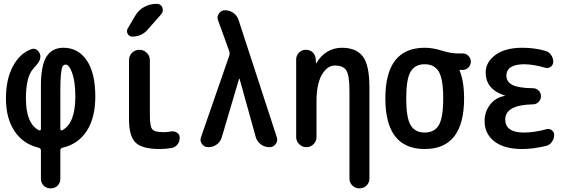

<svg xmlns="http://www.w3.org/2000/svg" viewBox="-20 -785 3040 1024"><path d="M301.8 -299.8V-96.7Q301.8 -92.8 304.7 -90.8Q307.6 -88.9 311.5 -89.8Q381.8 -127 381.8 -269.5Q381.8 -346.7 365.7 -393.6Q349.6 -440.4 330.1 -440.4Q320.3 -440.4 314.5 -431.6Q308.6 -422.9 305.2 -391.1Q301.8 -359.4 301.8 -299.8ZM186.5 2.9Q103.5 -16.6 57.6 -85.4Q11.7 -154.3 11.7 -259.8Q11.7 -363.3 49.8 -433.1Q87.9 -502.9 149.4 -523.4Q166 -529.3 180.7 -515.6Q195.3 -502 195.3 -483.4Q195.3 -476.6 193.4 -469.7Q191.4 -462.9 189 -458.5Q186.5 -454.1 181.2 -446.8Q175.8 -439.5 173.3 -436.5Q170.9 -433.6 163.6 -425.8Q156.2 -418 155.3 -416Q118.2 -372.1 118.2 -259.8Q118.2 -125 188.5 -89.8Q192.4 -88.9 195.3 -90.8Q198.2 -92.8 198.2 -96.7V-328.1Q198.2 -435.5 228 -482.9Q257.8 -530.3 318.4 -530.3Q396.5 -530.3 442.4 -463.4Q488.3 -396.5 488.3 -269.5Q488.3 -157.2 442.9 -86.9Q397.5 -16.6 313.5 2.9Q302.7 4.9 301.8 16.6V168Q301.8 190.4 287.1 205.1Q272.5 219.7 250 219.7Q227.5 219.7 212.9 205.1Q198.2 190.4 198.2 168V16.6Q197.3 4.9 186.5 2.9Z M892.6 -84Q909.2 -86.9 923.8 -77.6Q938.5 -68.4 938.5 -50.8Q938.5 -29.3 925.8 -13.7Q913.1 2 892.6 4.9Q860.4 9.8 832 9.8Q738.3 9.8 703.1 -24.4Q668 -58.6 668 -150.4V-463.9Q668 -487.3 684.1 -503.4Q700.2 -519.5 723.1 -519.5Q746.1 -519.5 762.7 -503.4Q779.3 -487.3 779.3 -463.9V-169.9Q779.3 -111.3 792 -95.7Q804.7 -80.1 851.6 -80.1Q874 -80.1 892.6 -84ZM684.6 -589.8Q668.9 -589.8 661.1 -604.5Q653.3 -619.1 661.1 -632.8L701.2 -701.2Q718.8 -731.4 749.5 -748Q780.3 -764.6 815.4 -764.6Q837.9 -764.6 845.7 -745.1Q853.5 -725.6 839.8 -709L767.6 -627Q735.4 -589.8 684.6 -589.8Z M1090.8 0Q1069.3 0 1057.1 -17.1Q1044.9 -34.2 1051.8 -52.7L1203.1 -489.3Q1206.1 -500 1203.1 -510.7L1142.6 -677.7Q1135.7 -696.3 1147.9 -713.4Q1160.2 -730.5 1179.7 -730.5Q1205.1 -730.5 1225.6 -715.3Q1246.1 -700.2 1252.9 -676.8L1456.1 -53.7Q1462.9 -34.2 1450.7 -17.1Q1438.5 0 1417 0Q1391.6 0 1371.1 -15.1Q1350.6 -30.3 1343.8 -54.7L1257.8 -364.3Q1257.8 -365.2 1255.9 -365.2Q1254.9 -365.2 1254.9 -364.3L1163.1 -53.7Q1156.2 -29.3 1136.2 -14.6Q1116.2 0 1090.8 0Z M1559.6 -53.7V-467.8Q1559.6 -489.3 1574.7 -504.4Q1589.8 -519.5 1611.3 -519.5Q1633.8 -519.5 1648.4 -504.9Q1663.1 -490.2 1664.1 -467.8L1665 -448.2Q1665 -447.3 1666 -447.3Q1668 -447.3 1668 -449.2Q1689.5 -487.3 1725.1 -508.8Q1760.7 -530.3 1801.8 -530.3Q1880.9 -530.3 1915.5 -483.4Q1950.2 -436.5 1950.2 -320.3V167Q1950.2 189.5 1934.6 204.6Q1918.9 219.7 1897 219.7Q1875 219.7 1859.4 204.6Q1843.8 189.5 1843.8 167V-300.8Q1843.8 -382.8 1827.1 -409.2Q1810.5 -435.5 1766.6 -435.5Q1724.6 -435.5 1696.3 -385.7Q1668 -335.9 1668 -244.1V-53.7Q1668 -31.2 1651.9 -15.6Q1635.7 0 1613.8 0Q1591.8 0 1575.7 -16.1Q1559.6 -32.2 1559.6 -53.7Z M2320.3 -402.8Q2296.9 -442.4 2245.1 -442.4Q2193.4 -442.4 2169.9 -402.8Q2146.5 -363.3 2146.5 -260.3Q2146.5 -157.2 2169.9 -117.7Q2193.4 -78.1 2245.1 -78.1Q2296.9 -78.1 2320.3 -117.7Q2343.8 -157.2 2343.8 -260.3Q2343.8 -363.3 2320.3 -402.8ZM2245.1 -530.3Q2288.1 -530.3 2335.9 -515.1Q2383.8 -500 2420.9 -500H2448.2Q2465.8 -500 2478.5 -486.8Q2491.2 -473.6 2491.2 -456.1Q2491.2 -438.5 2478.5 -425.3Q2465.8 -412.1 2448.2 -412.1H2430.7H2429.7V-411.1L2430.7 -410.2Q2455.1 -352.5 2455.1 -259.8Q2455.1 9.8 2245.1 9.8Q2035.2 9.8 2035.2 -260.3Q2035.2 -530.3 2245.1 -530.3Z M2671.9 -273.4Q2673.8 -273.4 2673.8 -274.4Q2673.8 -275.4 2671.9 -275.4Q2570.3 -308.6 2570.3 -398.4Q2570.3 -454.1 2622.6 -492.2Q2674.8 -530.3 2765.6 -530.3Q2831.1 -530.3 2888.7 -513.7Q2907.2 -508.8 2918.9 -492.2Q2930.7 -475.6 2930.7 -455.1Q2930.7 -439.5 2917.5 -429.2Q2904.3 -418.9 2887.7 -423.8Q2826.2 -441.4 2778.3 -442.4Q2681.6 -442.4 2680.7 -381.8Q2680.7 -348.6 2712.9 -332Q2745.1 -315.4 2822.3 -314.5Q2839.8 -314.5 2852.5 -302.2Q2865.2 -290 2865.2 -272Q2865.2 -253.9 2852.5 -241.2Q2839.8 -228.5 2822.3 -228.5Q2674.8 -225.6 2674.8 -147.5Q2674.8 -78.1 2774.4 -78.1Q2829.1 -78.1 2893.6 -95.7Q2909.2 -100.6 2922.4 -90.8Q2935.5 -81.1 2935.5 -65.4Q2935.5 -45.9 2923.8 -28.8Q2912.1 -11.7 2892.6 -6.8Q2821.3 9.8 2765.6 9.8Q2668.9 9.8 2616.7 -30.8Q2564.5 -71.3 2564.5 -139.6Q2564.5 -189.5 2594.2 -227.5Q2624 -265.6 2671.9 -273.4Z"/></svg>

Font: Rounded-X Mgen+ 2m medium
Style: Regular
Weight: 500
Designer: [Source Han Sans]
Ryoko NISHIZUKA  (kana & ideographs); Paul D. Hunt (Latin, Greek & Cyrillic); Wenlong ZHANG  (bopomofo
Version: Version 1.059.20150602